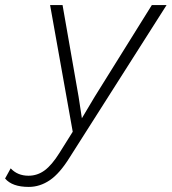

<svg xmlns="http://www.w3.org/2000/svg" viewBox="-121 -520 675 755"><path d="M-8 215Q-73 215 -101 182L-79 142Q-52 171 -9 171Q26 171 54.5 150Q83 129 113 81L165 -2L76 -500H125L188 -140L201 -55L251 -139L476 -500H534L153 99Q114 162 75 188.5Q36 215 -8 215Z"/></svg>

Font: Work Sans Light
Style: Italic
Weight: 300
Italic angle: -13°
Designer: Wei Huang
Foundry: Wei Huang
Version: Version 2.010; ttfautohint (v1.8.3)